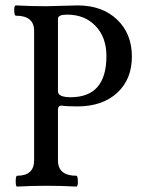

<svg xmlns="http://www.w3.org/2000/svg" viewBox="-20 -686 525 709"><path d="M43 3Q38 3 38 -16.5Q38 -36 43 -37Q106 -37 106 -94V-572Q106 -628 39 -628Q33 -628 32.5 -647Q32 -666 39 -666Q93 -663 150 -663Q169 -663 208 -664.5Q247 -666 267 -666Q357 -666 412 -614Q467 -562 467 -477Q467 -393 412.5 -343Q358 -293 265 -293Q228 -293 207 -296Q194 -296 194 -280V-94Q194 -37 262 -37Q267 -37 267.5 -17Q268 3 262 3Q206 0 153 0Q98 0 43 3ZM241 -327Q373 -327 373 -479Q373 -548 333 -590Q293 -632 228 -632Q194 -632 194 -617V-349Q194 -327 241 -327Z"/></svg>

Font: Junicode Cond Medium
Style: Regular
Weight: 500
Width: 3
Designer: Peter S. Baker
Version: Version 2.201